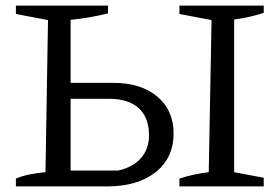

<svg xmlns="http://www.w3.org/2000/svg" viewBox="-20 -668 1005 688"><path d="M37 0V-28Q76 -45 143 -51L152 -596L37 -618V-648H367V-620Q298 -603 233 -597V-371H387Q485 -371 543.5 -322Q602 -273 602 -190Q602 -102 537.5 -51Q473 0 363 0ZM623 0V-28Q650 -37 676.5 -42.5Q703 -48 728 -51L738 -596L623 -618V-648H925V-622Q901 -614 874.5 -608Q848 -602 819 -598V-51L925 -31V0ZM233 -57H404Q457 -69 485.5 -102Q514 -135 514 -183Q514 -247 477 -280.5Q440 -314 370 -314H233Z"/></svg>

Font: Piazzolla SC
Style: Regular
Weight: 400
Designer: Juan Pablo del Peral
Foundry: Huerta Tipografica
Version: Version 1.330